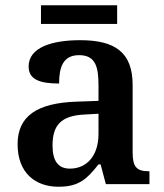

<svg xmlns="http://www.w3.org/2000/svg" viewBox="-20 -701 625 731"><path d="M136 -610H426V-681H136ZM203 10C282 10 312 -21 355 -75H363L383 0H549V-49H546C501 -49 485 -65 485 -120V-377C485 -502 418 -548 285 -548C177 -548 89 -520 89 -448C89 -400 128 -383 205 -383C205 -445 220 -491 281 -491C346 -491 355 -443 355 -374V-317L272 -314C121 -309 47 -259 47 -152C47 -42 115 10 203 10ZM246 -59C201 -59 180 -89 180 -147C180 -222 210 -261 303 -265L355 -268V-191C355 -110 312 -59 246 -59Z"/></svg>

Font: Noto Serif Yezidi SemiBold
Style: Regular
Weight: 600
Designer: Dalton Maag Ltd
Foundry: Dalton Maag Ltd
Version: Version 1.001